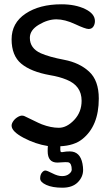

<svg xmlns="http://www.w3.org/2000/svg" viewBox="-20 -682 499 894"><path d="M305 23Q353 23 364 80Q367 96 367 109Q367 142 342 167Q317 192 270.5 192Q224 192 195.5 179Q167 166 167 149Q167 132 175 122Q183 112 191 112Q199 112 224 125Q249 138 269 138Q289 138 301.5 128Q314 118 314 108Q314 79 299 74Q295 73 283 73Q271 73 247 75Q202 75 202 22Q202 5 203 -2Q145 -11 89.5 -40.5Q34 -70 34 -97Q34 -107 42.5 -119Q51 -131 66 -139Q81 -147 93.5 -141.5Q106 -136 134 -122Q162 -108 175 -103Q217 -87 254 -87Q291 -87 325.5 -123.5Q360 -160 360 -213Q360 -283 290 -311Q256 -325 213 -332Q124 -348 79 -385.5Q34 -423 34 -499Q34 -575 99 -618.5Q164 -662 266 -662Q331 -662 376.5 -640Q422 -618 422 -584Q422 -569 414.5 -558Q407 -547 392.5 -547Q378 -547 330 -569.5Q282 -592 242.5 -592Q203 -592 161 -567Q119 -542 119 -506Q119 -457 170 -434Q208 -417 279 -403.5Q350 -390 395 -348.5Q440 -307 440 -223Q440 -95 363 -34Q325 -4 261 -1Q260 19 262 23.5Q264 28 275.5 25.5Q287 23 305 23Z"/></svg>

Font: Patrick Hand
Style: Regular
Weight: 400
Designer: Patrick Wagesreiter
Foundry: Patrick Wagesreiter
Version: Version 1.003;PS 001.003;hotconv 1.0.70;makeotf.lib2.5.58329